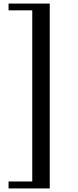

<svg xmlns="http://www.w3.org/2000/svg" viewBox="-20 -867 438 1077"><path d="M28 190V151H161V-809H28V-847H259V190Z"/></svg>

Font: Noto Nastaliq Urdu Medium
Style: Regular
Weight: 500
Designer: Monotype Design Team (Patrick Giasson: type design, Kamal Mansour: OpenType code, Glenda Bellarosa). Updated by Simon Co
Foundry: Monotype Imaging Inc., Simon Cozens
Version: Version 3.007